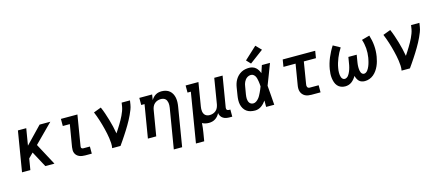

<svg xmlns="http://www.w3.org/2000/svg" viewBox="-61 -1481 5521 2403"><g transform="rotate(-15 2700.0 -280.0)"><path d="M52 0 138 -520H246L210 -303L419 -520H558L321 -282L472 0H354L244 -205L184 -145L160 0Z M871 0Q851 0 831.5 -3Q812 -6 795 -13.5Q778 -21 764.5 -34Q751 -47 743.5 -64.5Q736 -82 735.5 -102Q735 -122 738 -142L786 -428H695V-520H909L844 -126Q843 -120 843.5 -113Q844 -106 848 -101Q852 -96 858 -94Q864 -92 871 -92H956V0Z M1220 0Q1226 -32 1224 -65Q1222 -98 1217.5 -129.5Q1213 -161 1206.5 -192Q1200 -223 1192.5 -253.5Q1185 -284 1176.5 -314.5Q1168 -345 1158.5 -374.5Q1149 -404 1138.5 -433.5Q1128 -463 1116 -491L1214 -528Q1233 -485 1248 -440.5Q1263 -396 1276.5 -350.5Q1290 -305 1301 -258.5Q1312 -212 1320 -165Q1336 -189 1351.5 -213Q1367 -237 1382 -262Q1397 -287 1411 -312Q1425 -337 1437 -362.5Q1449 -388 1459 -414.5Q1469 -441 1474 -468L1482 -520H1590L1582 -468Q1577 -436 1565 -405.5Q1553 -375 1539 -344.5Q1525 -314 1509 -284.5Q1493 -255 1476 -226Q1459 -197 1441 -168.5Q1423 -140 1404.5 -112Q1386 -84 1367 -56Q1348 -28 1328 0Z M1961 215 2047 -303Q2049 -319 2050 -334.5Q2051 -350 2048.5 -365Q2046 -380 2040 -394Q2034 -408 2023 -417.5Q2012 -427 1997 -431.5Q1982 -436 1966 -436Q1945 -436 1923.5 -429Q1902 -422 1885 -407Q1868 -392 1858.5 -371Q1849 -350 1846 -329L1791 0H1683L1754 -428H1711V-520H1877L1866 -450Q1877 -468 1891.5 -483.5Q1906 -499 1924 -509.5Q1942 -520 1961.5 -524Q1981 -528 2001 -528Q2029 -528 2056 -520Q2083 -512 2103.5 -494.5Q2124 -477 2136.5 -453Q2149 -429 2154 -402Q2159 -375 2158 -346Q2157 -317 2152 -288L2069 215Z M2248 215 2354 -428H2311V-520H2477L2427 -217Q2424 -201 2423.5 -185.5Q2423 -170 2425 -155Q2427 -140 2433.5 -126Q2440 -112 2451 -102.5Q2462 -93 2476.5 -88.5Q2491 -84 2507 -84Q2529 -84 2550 -91Q2571 -98 2588.5 -113Q2606 -128 2615 -149Q2624 -170 2628 -191L2682 -520H2790L2724 -122Q2723 -114 2724 -107Q2725 -100 2729.5 -94.5Q2734 -89 2741 -86.5Q2748 -84 2756 -84H2774V8H2741Q2718 8 2696.5 4Q2675 0 2657 -11.5Q2639 -23 2628 -41Q2617 -59 2614 -81Q2604 -61 2589 -43.5Q2574 -26 2555 -14Q2536 -2 2515 3Q2494 8 2473 8Q2450 8 2428 3Q2406 -2 2387 -13Q2385 17 2381.5 47.5Q2378 78 2373 107L2355 215Z M3072 8Q3043 8 3014 1.5Q2985 -5 2962.5 -21.5Q2940 -38 2925.5 -62.5Q2911 -87 2905 -114.5Q2899 -142 2900 -172Q2901 -202 2906 -232L2922 -332Q2926 -357 2934 -382Q2942 -407 2956 -430.5Q2970 -454 2989.5 -473Q3009 -492 3033 -505Q3057 -518 3083 -523Q3109 -528 3134 -528Q3158 -528 3180.5 -520.5Q3203 -513 3219.5 -498.5Q3236 -484 3247.5 -464.5Q3259 -445 3267 -424Q3275 -448 3283 -472Q3291 -496 3299 -520H3404Q3378 -453 3353 -385.5Q3328 -318 3301 -251Q3307 -188 3311 -125.5Q3315 -63 3320 0H3215Q3215 -21 3215 -42Q3215 -63 3215 -83Q3202 -65 3187 -48.5Q3172 -32 3153.5 -19Q3135 -6 3114 1Q3093 8 3072 8ZM3072 -84Q3092 -84 3109.5 -95.5Q3127 -107 3140.5 -122.5Q3154 -138 3164 -156Q3174 -174 3182.5 -192Q3191 -210 3199 -228.5Q3207 -247 3214 -266Q3213 -283 3211.5 -300.5Q3210 -318 3207 -335Q3204 -352 3200 -369Q3196 -386 3188 -400.5Q3180 -415 3166 -425.5Q3152 -436 3134 -436Q3120 -436 3106 -431.5Q3092 -427 3080 -418Q3068 -409 3059 -397Q3050 -385 3043.5 -371.5Q3037 -358 3033.5 -344.5Q3030 -331 3028 -317L3011 -217Q3009 -202 3007.5 -187.5Q3006 -173 3007 -159Q3008 -145 3012 -131.5Q3016 -118 3024 -107Q3032 -96 3045 -90Q3058 -84 3072 -84ZM3173 -573 3122 -627 3282 -775 3350 -705Z M3802 0Q3780 0 3759 -3.5Q3738 -7 3720 -17Q3702 -27 3689 -42.5Q3676 -58 3669.5 -77.5Q3663 -97 3663 -119Q3663 -141 3667 -162L3711 -428H3554L3569 -520H3990L3975 -428H3818L3772 -147Q3770 -138 3770 -128.5Q3770 -119 3773.5 -110.5Q3777 -102 3785 -97Q3793 -92 3802 -92H3920V0Z M4239 8Q4210 8 4184 -2.5Q4158 -13 4140.5 -33.5Q4123 -54 4114 -80.5Q4105 -107 4101.5 -135Q4098 -163 4099.5 -192Q4101 -221 4106 -250Q4112 -286 4122.5 -322Q4133 -358 4147.5 -392.5Q4162 -427 4180 -461.5Q4198 -496 4219 -528L4309 -478Q4291 -450 4275.5 -420Q4260 -390 4248 -360.5Q4236 -331 4226.5 -299.5Q4217 -268 4212 -237Q4209 -222 4207.5 -206.5Q4206 -191 4206 -176Q4206 -161 4208 -146Q4210 -131 4215 -117.5Q4220 -104 4231 -94Q4242 -84 4257 -84Q4270 -84 4282.5 -91.5Q4295 -99 4303.5 -109.5Q4312 -120 4318.5 -132.5Q4325 -145 4330.5 -157.5Q4336 -170 4340 -182.5Q4344 -195 4347.5 -208Q4351 -221 4353.5 -234Q4356 -247 4358 -260L4371 -338H4479L4466 -260Q4464 -247 4462 -234.5Q4460 -222 4459 -209Q4458 -196 4458 -183Q4458 -170 4459 -157.5Q4460 -145 4462.5 -133Q4465 -121 4470 -110Q4475 -99 4485 -91.5Q4495 -84 4507 -84Q4521 -84 4533 -92Q4545 -100 4553.5 -111Q4562 -122 4568.5 -134.5Q4575 -147 4580.5 -159.5Q4586 -172 4590 -185Q4594 -198 4597.5 -211Q4601 -224 4603.5 -237Q4606 -250 4609 -264Q4619 -325 4614.5 -384.5Q4610 -444 4591 -500L4693 -528Q4703 -495 4710 -461.5Q4717 -428 4720 -392.5Q4723 -357 4721.5 -321.5Q4720 -286 4714 -250Q4709 -221 4701 -191.5Q4693 -162 4680.5 -134Q4668 -106 4650 -80Q4632 -54 4607.5 -33.5Q4583 -13 4553.5 -2.5Q4524 8 4494 8Q4473 8 4453 1.5Q4433 -5 4419.5 -19Q4406 -33 4397 -51.5Q4388 -70 4383 -89Q4372 -69 4357 -51Q4342 -33 4323.5 -19Q4305 -5 4283 1.5Q4261 8 4239 8Z M4970 0Q4976 -32 4974 -65Q4972 -98 4967.5 -129.5Q4963 -161 4956.5 -192Q4950 -223 4942.5 -253.5Q4935 -284 4926.5 -314.5Q4918 -345 4908.5 -374.5Q4899 -404 4888.5 -433.5Q4878 -463 4866 -491L4964 -528Q4983 -485 4998 -440.5Q5013 -396 5026.5 -350.5Q5040 -305 5051 -258.5Q5062 -212 5070 -165Q5086 -189 5101.5 -213Q5117 -237 5132 -262Q5147 -287 5161 -312Q5175 -337 5187 -362.5Q5199 -388 5209 -414.5Q5219 -441 5224 -468L5232 -520H5340L5332 -468Q5327 -436 5315 -405.5Q5303 -375 5289 -344.5Q5275 -314 5259 -284.5Q5243 -255 5226 -226Q5209 -197 5191 -168.5Q5173 -140 5154.5 -112Q5136 -84 5117 -56Q5098 -28 5078 0Z"/></g></svg>

Font: Iosevka Etoile SmBdObl
Style: Regular
Weight: 600
Italic angle: -9°
Designer: Belleve Invis
Foundry: Belleve Invis
Version: Version 15.5.2; ttfautohint (v1.8.4)